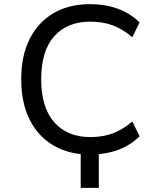

<svg xmlns="http://www.w3.org/2000/svg" viewBox="-20 -734 761 923"><path d="M368 169V-36H455V169ZM412 9Q312 9 237.5 -34.5Q163 -78 122.5 -159Q82 -240 82 -353Q82 -466 122.5 -546.5Q163 -627 237 -670.5Q311 -714 412 -714Q486 -714 546.5 -692Q607 -670 651 -626L616 -555Q569 -595 521 -612.5Q473 -630 414 -630Q304 -630 241 -560Q178 -490 178 -353Q178 -217 241 -146Q304 -75 414 -75Q473 -75 521 -92.5Q569 -110 616 -150L651 -79Q607 -35 546.5 -13Q486 9 412 9Z"/></svg>

Font: Nunito Sans 6pt
Style: Regular
Weight: 400
Version: Version 3.101;gftools[0.9.27]